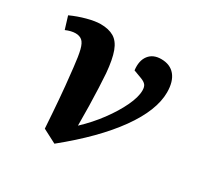

<svg xmlns="http://www.w3.org/2000/svg" viewBox="-127 -683 884 862"><g transform="rotate(30 314.5 -252.5)"><path d="M251 32 180 -5Q177 -52 174.5 -86Q172 -120 169.5 -151Q167 -182 163.5 -218.5Q160 -255 154 -308Q148 -364 140.5 -393.5Q133 -423 120 -434Q107 -445 86 -445Q64 -445 36 -433L16 -498Q53 -515 94 -526Q135 -537 163 -537Q205 -537 232 -521Q259 -505 273.5 -466Q288 -427 294 -358Q296 -329 298 -285.5Q300 -242 301 -192Q302 -142 302 -91Q351 -137 389.5 -189Q428 -241 451 -289.5Q474 -338 474 -372Q474 -391 466.5 -400.5Q459 -410 441 -417L398 -433Q392 -481 413.5 -509Q435 -537 477 -537Q524 -537 549 -506.5Q574 -476 574 -420Q574 -327 491 -211Q408 -95 251 32Z"/></g></svg>

Font: Literata 7pt
Style: Bold Italic
Weight: 700
Italic angle: -2°
Designer: Latin by Veronika Burian and Jose Scaglione. Greek by Irene Vlachou. Cyrillic by Vera Evstafieva
Foundry: TypeTogether
Version: Version 3.002